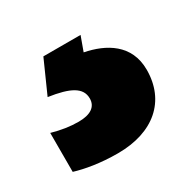

<svg xmlns="http://www.w3.org/2000/svg" viewBox="-72 -70 379 380"><g transform="rotate(-30 118.0 120.0)"><path d="M231 125C231 67 186 42 140 33L152 0H67L34 74C82 81 105 93 105 118C105 137 90 147 63 147C44 147 24 144 3 138V227C26 234 59 240 99 240C181 240 231 196 231 125Z"/></g></svg>

Font: Noto Sans Bengali SemiCondensed ExtraBold
Style: Regular
Weight: 800
Width: 4
Designer: Joana Ranito - Universal Thirst; Jelle Bosma - Monotype Design Team
Foundry: Universal Thirst ehf.
Version: Version 3.000